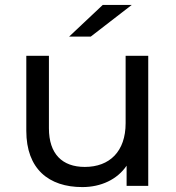

<svg xmlns="http://www.w3.org/2000/svg" viewBox="-20 -756 716 781"><path d="M315 5C391 5 457 -26 495 -82V0H583V-529H491V-255C491 -140 426 -77 325 -77C233 -77 179 -130 179 -234V-529H87V-224C87 -69 178 5 315 5ZM349 -607 516 -736H398L261 -607Z"/></svg>

Font: Montserrat-Alt1 Med
Style: Regular
Weight: 500
Designer: Differentunic
Foundry: Differentunic
Version: Version 7.222